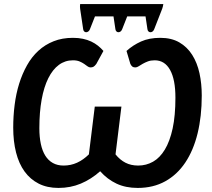

<svg xmlns="http://www.w3.org/2000/svg" viewBox="-20 -916 1042 944"><path d="M602 -665.5Q633.5 -694 673.5 -712Q713.5 -730 768 -730Q823 -730 861.8 -707.5Q900.5 -685 925 -646.2Q949.5 -607.5 960.8 -556Q972 -504.5 972 -446.5Q972 -344 951.5 -260.2Q931 -176.5 891 -116.8Q851 -57 792.2 -24.5Q733.5 8 657 8Q598 8 552.8 -13.2Q507.5 -34.5 472.5 -74Q428 -34.5 377.2 -13.2Q326.5 8 267.5 8Q212 8 170.5 -13Q129 -34 101 -72.5Q73 -111 59 -166Q45 -221 45 -288.5Q45 -345.5 52 -400.5Q59 -455.5 74.2 -504.5Q89.5 -553.5 112.8 -595Q136 -636.5 168.8 -666.5Q201.5 -696.5 243.8 -713.2Q286 -730 338.5 -730Q365.5 -730 387.8 -725.2Q410 -720.5 428.5 -711.8Q447 -703 461.8 -691.2Q476.5 -679.5 488.5 -665.5L453.5 -601.5Q445.5 -591 439.5 -587.8Q433.5 -584.5 425 -584.5Q417.5 -584.5 410.2 -590Q403 -595.5 393.5 -602Q384 -608.5 371 -614Q358 -619.5 338.5 -619.5Q300 -619.5 269.5 -597Q239 -574.5 217.5 -531.5Q196 -488.5 184.8 -426.5Q173.5 -364.5 173.5 -285.5Q173.5 -242.5 180.8 -208.2Q188 -174 202.8 -150.5Q217.5 -127 240 -114.5Q262.5 -102 292.5 -102Q328 -102 358.8 -116Q389.5 -130 417 -157L446 -392H577L548 -157Q569.5 -130 596.8 -116Q624 -102 659.5 -102Q699 -102 732.5 -121Q766 -140 790.5 -180.5Q815 -221 828.8 -284.2Q842.5 -347.5 842.5 -436Q842.5 -525 816.2 -572.2Q790 -619.5 740.5 -619.5Q721 -619.5 706.8 -614Q692.5 -608.5 681.2 -602Q670 -595.5 661.5 -590Q653 -584.5 645.5 -584.5Q637 -584.5 631.8 -587.8Q626.5 -591 621 -601.5ZM783 -896Q782 -889 780.8 -884Q779.5 -879 777.5 -873L738 -772Q735 -764.5 730 -761Q725 -757.5 719.8 -757.5Q714.5 -757.5 710.2 -761.2Q706 -765 705 -772L695.5 -835.5H605.5L580.5 -772Q577.5 -764.5 572.5 -761Q567.5 -757.5 562.2 -757.5Q557 -757.5 552.8 -761.2Q548.5 -765 547.5 -772L538 -835.5H447L422 -772Q419 -764.5 413.8 -761Q408.5 -757.5 403.5 -757.5Q398.5 -757.5 394.2 -761.2Q390 -765 389 -772L374 -872.5Q373.5 -878 373.2 -883.5Q373 -889 374 -896Z"/></svg>

Font: Lato 2
Style: Bold Italic
Weight: 700
Italic angle: -7°
Designer: Lukasz Dziedzic with Adam Twardoch and Botio Nikoltchev
Foundry: tyPoland Lukasz Dziedzic
Version: Version 2.015; 2015-08-06; http://www.latofonts.com/